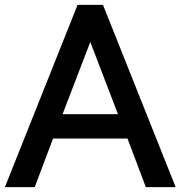

<svg xmlns="http://www.w3.org/2000/svg" viewBox="-36 -770 743 790"><path d="M-15.9 0 283.2 -750H387.7L686.8 0H564.1L488.6 -200H182.3L106.8 0ZM449.5 -300 335.5 -597.3 221.4 -300Z"/></svg>

Font: Spartan MB SemBd
Style: Regular
Weight: 600
Designer: Matt Bailey, Mirko Velimirovic
Foundry: Matt Bailey
Version: Version 1.005